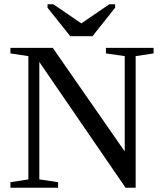

<svg xmlns="http://www.w3.org/2000/svg" viewBox="-20 -879 762 899"><path d="M564 -616.2 476.1 -628.9V-654.8H699.2V-628.9L615.2 -616.2V0H567.9L164.1 -588.9V-39.1L252 -25.9V0H28.8V-25.9L112.8 -39.1V-616.2L28.8 -628.9V-654.8H227.1L564 -169.9ZM230 -858.9 360.8 -769.5 491.7 -858.9H519V-842.8L413.1 -709.5H309.1L202.6 -842.8V-858.9Z"/></svg>

Font: Tinos
Style: Regular
Weight: 400
Designer: Steve Matteson
Foundry: Monotype Imaging Inc.
Version: Version 1.23